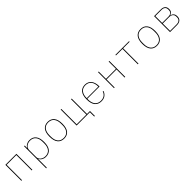

<svg xmlns="http://www.w3.org/2000/svg" viewBox="505 -2359 4390 4390"><g transform="rotate(-45 2700.0 -164.0)"><path d="M122 -516H478V0H457V-497H143V0H122Z M725 -516H746V-438H749Q757 -454 771 -470.5Q785 -487 805 -499.5Q825 -512 851 -520Q877 -528 910 -528Q1010 -528 1065 -460.5Q1120 -393 1120 -258Q1120 -123 1065 -55.5Q1010 12 910 12Q877 12 851 4Q825 -4 805 -16.5Q785 -29 771 -45Q757 -61 749 -78H746V200H725ZM910 -7Q1001 -7 1049 -67.5Q1097 -128 1097 -234V-282Q1097 -388 1049 -448.5Q1001 -509 910 -509Q878 -509 848 -499Q818 -489 795.5 -471Q773 -453 759.5 -428Q746 -403 746 -373V-143Q746 -113 759.5 -88Q773 -63 795.5 -45Q818 -27 848 -17Q878 -7 910 -7Z M1500 12Q1400 12 1345 -55.5Q1290 -123 1290 -258Q1290 -393 1345 -460.5Q1400 -528 1500 -528Q1600 -528 1655 -460.5Q1710 -393 1710 -258Q1710 -123 1655 -55.5Q1600 12 1500 12ZM1500 -7Q1591 -7 1639 -67.5Q1687 -128 1687 -234V-282Q1687 -388 1639 -448.5Q1591 -509 1500 -509Q1409 -509 1361 -448.5Q1313 -388 1313 -282V-234Q1313 -128 1361 -67.5Q1409 -7 1500 -7Z M2339 0H1909V-516H1930V-19H2244V-516H2265V-19H2360V140H2339Z M2706 12Q2604 12 2548 -55.5Q2492 -123 2492 -258Q2492 -393 2547 -460.5Q2602 -528 2702 -528Q2753 -528 2792.5 -509.5Q2832 -491 2858 -457Q2884 -423 2897.5 -375Q2911 -327 2911 -267V-260H2515V-234Q2515 -128 2564 -67.5Q2613 -7 2706 -7Q2771 -7 2816.5 -37.5Q2862 -68 2885 -131L2903 -124Q2880 -61 2830.5 -24.5Q2781 12 2706 12ZM2702 -509Q2611 -509 2563 -448.5Q2515 -388 2515 -282V-278H2889V-282Q2889 -388 2841 -448.5Q2793 -509 2702 -509Z M3118 -516H3139V-280H3461V-516H3482V0H3461V-261H3139V0H3118Z M3889 -497H3679V-516H4120V-497H3910V0H3889Z M4500 12Q4400 12 4345 -55.5Q4290 -123 4290 -258Q4290 -393 4345 -460.5Q4400 -528 4500 -528Q4600 -528 4655 -460.5Q4710 -393 4710 -258Q4710 -123 4655 -55.5Q4600 12 4500 12ZM4500 -7Q4591 -7 4639 -67.5Q4687 -128 4687 -234V-282Q4687 -388 4639 -448.5Q4591 -509 4500 -509Q4409 -509 4361 -448.5Q4313 -388 4313 -282V-234Q4313 -128 4361 -67.5Q4409 -7 4500 -7Z M4930 -516H5153Q5214 -516 5252 -484Q5290 -452 5290 -388Q5290 -336 5265 -306Q5240 -276 5200 -268V-266Q5248 -259 5276.5 -227Q5305 -195 5305 -137Q5305 -68 5264.5 -34Q5224 0 5157 0H4930ZM5157 -19Q5217 -19 5249.5 -47Q5282 -75 5282 -125V-151Q5282 -201 5249.5 -229Q5217 -257 5157 -257H4951V-19ZM5153 -276Q5207 -276 5237 -302.5Q5267 -329 5267 -375V-398Q5267 -444 5237 -470.5Q5207 -497 5153 -497H4951V-276Z"/></g></svg>

Font: IBM Plex Mono Thin
Style: Regular
Weight: 100
Monospace: yes
Designer: Mike Abbink, Paul van der Laan, Pieter van Rosmalen
Foundry: Bold Monday
Version: Version 2.3